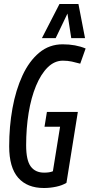

<svg xmlns="http://www.w3.org/2000/svg" viewBox="-20 -932 449 962"><path d="M200 10Q116 10 71 -41.5Q26 -93 26 -199Q26 -298 42.5 -389.5Q59 -481 92.5 -553.5Q126 -626 176.5 -668Q227 -710 294 -710Q359 -710 409 -689L382 -613Q361 -619 340 -623.5Q319 -628 295 -628Q253 -628 219 -594.5Q185 -561 160.5 -502Q136 -443 123.5 -366.5Q111 -290 111 -204Q111 -129 134 -98Q157 -67 201 -67Q229 -67 245 -74L281 -297H203L215 -371H370L313 -16Q292 -3 261.5 3.5Q231 10 200 10ZM190 -741 278 -912H373L406 -741H337L318 -864L259 -741Z"/></svg>

Font: Georama Condensed Medium
Style: Italic
Weight: 500
Width: 3
Italic angle: -9°
Designer: Jean-Baptiste Levee
Foundry: Production Type
Version: Version 1.000